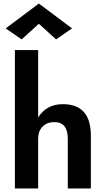

<svg xmlns="http://www.w3.org/2000/svg" viewBox="-20 -1062 595 1082"><path d="M362 -280Q362 -374 286 -374Q245 -374 220 -348.5Q195 -323 195 -280V0H64V-780H195V-400Q242 -475 334 -475Q492 -475 492 -298V0H362ZM199 -928 102 -840 12 -902 199 -1042 386 -902 296 -840Z"/></svg>

Font: Renner*
Style: Semi
Weight: 600
Version: Version 003.000 ; ttfautohint (v0.97) -l 8 -r 50 -G 200 -x 1